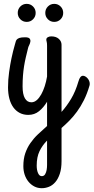

<svg xmlns="http://www.w3.org/2000/svg" viewBox="-20 -572 489 1004"><path d="M390.1 -146Q394.5 -161.6 400.4 -168.7Q406.2 -175.8 414.1 -175.8Q419.9 -175.8 426.3 -172.1Q432.6 -168.5 437.7 -162.6Q442.9 -156.7 446 -149.4Q449.2 -142.1 449.2 -134.8Q449.2 -133.8 449.2 -130.9Q449.2 -127.9 448.2 -125Q435.5 -81.5 418.7 -48.1Q401.9 -14.6 382.6 11.7Q363.3 38.1 342.8 58.8Q322.3 79.6 301.8 97.2V270Q301.8 309.6 292.7 336.7Q283.7 363.8 269 380.6Q254.4 397.5 235.8 404.8Q217.3 412.1 198.2 412.1Q177.2 412.1 159.7 403.1Q142.1 394 129.2 378.4Q116.2 362.8 109.1 341.8Q102.1 320.8 102.1 296.9Q102.1 258.8 112.1 229.5Q122.1 200.2 139.2 175.8Q156.2 151.4 178.7 130.1Q201.2 108.9 226.1 86.9V-40Q208 -9.8 184.1 9.5Q160.2 28.8 127.9 28.8Q103 28.8 83.3 18.6Q63.5 8.3 49.8 -10.5Q36.1 -29.3 29.1 -55.9Q22 -82.5 22 -115.2Q22 -154.8 27.6 -194.8Q33.2 -234.9 40 -267.1Q47.9 -304.7 58.1 -339.8Q60.5 -346.2 61.8 -352.8Q63 -359.4 67.4 -364.7Q71.8 -370.1 81.3 -373.5Q90.8 -377 110.8 -377Q129.4 -377 134.8 -370.4Q140.1 -363.8 138.9 -355Q137.7 -346.2 133.1 -336.9Q128.4 -327.6 127 -321.8Q120.1 -293.9 114.7 -271Q109.4 -248 105.7 -224.9Q102.1 -201.7 100.1 -176.5Q98.1 -151.4 98.1 -120.1Q98.1 -79.1 110.1 -58.1Q122.1 -37.1 144 -37.1Q159.2 -37.1 172.1 -48.3Q185.1 -59.6 195.6 -78.4Q206.1 -97.2 213.9 -121.3Q221.7 -145.5 226.1 -171.9V-333Q226.1 -347.2 224.1 -353.5Q222.2 -359.9 222.2 -365.2Q222.2 -372.6 229.7 -377.2Q237.3 -381.8 248 -381.8Q272.9 -381.8 287.4 -368.9Q301.8 -356 301.8 -337.9V13.2Q329.1 -17.1 352.1 -55.7Q375 -94.2 390.1 -146ZM198.2 349.1Q210 349.1 215.8 339.4Q221.7 329.6 223.9 316.7Q226.1 303.7 226.1 290.5Q226.1 277.3 226.1 270V163.1Q201.7 187.5 186.8 218.3Q171.9 249 171.9 293.9Q171.9 317.4 179 333.3Q186 349.1 198.2 349.1ZM72.8 -504.4Q72.8 -524.4 86.4 -538.1Q100.1 -551.8 119.6 -551.8Q139.2 -551.8 152.8 -538.1Q166.5 -524.4 166.5 -504.4Q166.5 -484.9 152.8 -471.2Q139.2 -457.5 119.6 -457.5Q100.1 -457.5 86.4 -471.2Q72.8 -484.9 72.8 -504.4ZM216.8 -504.4Q216.8 -524.4 230.5 -538.1Q244.1 -551.8 263.7 -551.8Q283.2 -551.8 296.9 -538.1Q310.5 -524.4 310.5 -504.4Q310.5 -484.9 296.9 -471.2Q283.2 -457.5 263.7 -457.5Q244.1 -457.5 230.5 -471.2Q216.8 -484.9 216.8 -504.4Z"/></svg>

Font: Grand Hotel
Style: Regular
Weight: 400
Designer: Brian J. Bonislawsky & Jim Lyles for Astigmatic (AOETI)
Foundry: Astigmatic (AOETI)
Version: Version 001.000